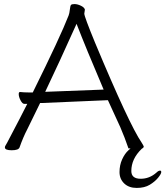

<svg xmlns="http://www.w3.org/2000/svg" viewBox="-20 -731 812 943"><path d="M621 -2H611Q593 -55 571 -106L510 -239L184 -225H177Q159 -188 114 -96Q94 -58 76 -7Q71 7 37.5 7Q4 7 4 -7Q4 -12 7.5 -17Q11 -22 15 -30Q85 -163 114 -221H99Q90 -221 81 -238Q72 -255 72 -269Q72 -279 78 -279H80Q98 -277 119 -277H141Q278 -554 317 -655Q321 -665 323 -683.5Q325 -702 328.5 -706.5Q332 -711 346 -711Q360 -711 377 -703Q394 -695 397 -684Q394 -665 394 -664Q394 -650 447 -521Q615 -119 676 -30Q683 -19 686 -12Q686 -5 677 -1L676 0Q625 49 625 109Q625 147 671 147Q714 147 748 117Q758 107 766 107Q772 107 772 114Q772 123 756.5 142Q741 161 715.5 176.5Q690 192 651.5 192Q613 192 590 170Q567 148 567 114Q567 80 580 51.5Q593 23 611 7ZM356 -614Q268 -418 202 -280L489 -291Q402 -495 356 -614Z"/></svg>

Font: Moon Stars Kai T Light
Style: Regular
Weight: 300
Designer: GuiWonder
Version: Version 1.101